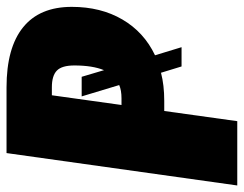

<svg xmlns="http://www.w3.org/2000/svg" viewBox="-108 -638 736 579"><g transform="rotate(-90 259.5 -348.0)"><path d="M528.8 -499Q528.8 -411.6 490.7 -346.4Q452.6 -281.2 382.8 -248L407.2 -168H349.1L330.1 -230Q293 -220.2 245.1 -220.2H214.8L184.1 0H-9.8L87.9 -695.8H286.1Q405.3 -695.8 467 -646Q528.8 -596.2 528.8 -499ZM317.9 -469.2 337.9 -401.9Q352.1 -436.5 352.1 -491.2Q352.1 -528.8 336.7 -543.9Q321.3 -559.1 286.1 -559.1H262.2L232.9 -349.1H252.9Q277.3 -349.1 293 -356L258.8 -469.2Z"/></g></svg>

Font: Fira Sans Compressed Heavy
Style: Italic
Weight: 900
Width: 3
Italic angle: -8°
Designer: Carrois Corporate & Edenspiekermann AG
Foundry: Carrois Corporate GbR & Edenspiekermann AG
Version: Version 4.203;PS 004.203;hotconv 1.0.88;makeotf.lib2.5.64775